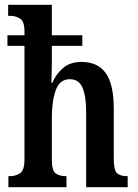

<svg xmlns="http://www.w3.org/2000/svg" viewBox="-20 -780 573 800"><path d="M15 0V-46H21Q46 -46 64 -58.5Q82 -71 82 -117V-589H11V-633H82V-649Q82 -691 63.5 -702.5Q45 -714 23 -714H14V-760H196V-633H323V-589H196V-514Q196 -492 195 -469Q194 -446 194 -435H198Q212 -469 241.5 -495.5Q271 -522 320 -522Q387 -522 420.5 -475.5Q454 -429 454 -327V-118Q454 -71 467.5 -58.5Q481 -46 509 -46H512V0H339V-314Q339 -378 324 -414Q309 -450 271 -450Q229 -450 212.5 -404.5Q196 -359 196 -291V-113Q196 -69 212 -57.5Q228 -46 255 -46H257V0Z"/></svg>

Font: Noto Serif Myanmar ExtraCondensed SemiBold
Style: Regular
Weight: 600
Width: 2
Designer: Ben Mitchell and the Monotype Design Team
Foundry: Monotype Imaging Inc.
Version: Version 2.106; ttfautohint (v1.8.4.7-5d5b)